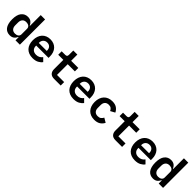

<svg xmlns="http://www.w3.org/2000/svg" viewBox="409 -2355 3982 3982"><g transform="rotate(45 2400.0 -364.0)"><path d="M403 -91H396Q375 -44 338.5 -16Q302 12 242 12Q198 12 161.5 -4.5Q125 -21 99 -54.5Q73 -88 59 -139Q45 -190 45 -258Q45 -394 99 -461Q153 -528 242 -528Q302 -528 338.5 -500Q375 -472 396 -425H403V-740H531V0H403ZM296 -90Q318 -90 337.5 -95.5Q357 -101 371.5 -111.5Q386 -122 394.5 -138.5Q403 -155 403 -177V-339Q403 -361 394.5 -377.5Q386 -394 371.5 -404.5Q357 -415 337.5 -420.5Q318 -426 296 -426Q240 -426 209.5 -392Q179 -358 179 -299V-217Q179 -158 209.5 -124Q240 -90 296 -90Z M912 12Q850 12 802 -7Q754 -26 721.5 -61Q689 -96 672 -145.5Q655 -195 655 -257Q655 -320 672.5 -370Q690 -420 722 -455Q754 -490 799.5 -509Q845 -528 902 -528Q958 -528 1003 -509.5Q1048 -491 1079.5 -457Q1111 -423 1128 -375Q1145 -327 1145 -269V-227H783V-214Q783 -158 818 -123.5Q853 -89 916 -89Q964 -89 998.5 -108.5Q1033 -128 1056 -160L1129 -87Q1101 -46 1047.5 -17Q994 12 912 12ZM903 -434Q849 -434 816 -400Q783 -366 783 -310V-303H1017V-312Q1017 -368 986.5 -401Q956 -434 903 -434Z M1535 0Q1461 0 1426 -39Q1391 -78 1391 -140V-415H1241V-516H1343Q1374 -516 1387 -528.5Q1400 -541 1400 -573V-698H1519V-516H1729V-415H1519V-101H1729V0Z M2112 12Q2050 12 2002 -7Q1954 -26 1921.5 -61Q1889 -96 1872 -145.5Q1855 -195 1855 -257Q1855 -320 1872.5 -370Q1890 -420 1922 -455Q1954 -490 1999.5 -509Q2045 -528 2102 -528Q2158 -528 2203 -509.5Q2248 -491 2279.5 -457Q2311 -423 2328 -375Q2345 -327 2345 -269V-227H1983V-214Q1983 -158 2018 -123.5Q2053 -89 2116 -89Q2164 -89 2198.5 -108.5Q2233 -128 2256 -160L2329 -87Q2301 -46 2247.5 -17Q2194 12 2112 12ZM2103 -434Q2049 -434 2016 -400Q1983 -366 1983 -310V-303H2217V-312Q2217 -368 2186.5 -401Q2156 -434 2103 -434Z M2720 12Q2661 12 2614 -7Q2567 -26 2534.5 -61Q2502 -96 2484.5 -146Q2467 -196 2467 -258Q2467 -320 2484.5 -370Q2502 -420 2534.5 -455Q2567 -490 2613.5 -509Q2660 -528 2719 -528Q2801 -528 2851 -494Q2901 -460 2927 -404L2828 -350Q2814 -383 2788.5 -403.5Q2763 -424 2719 -424Q2662 -424 2631.5 -391Q2601 -358 2601 -301V-215Q2601 -159 2631.5 -125.5Q2662 -92 2721 -92Q2767 -92 2794.5 -113Q2822 -134 2839 -169L2935 -112Q2909 -57 2856.5 -22.5Q2804 12 2720 12Z M3335 0Q3261 0 3226 -39Q3191 -78 3191 -140V-415H3041V-516H3143Q3174 -516 3187 -528.5Q3200 -541 3200 -573V-698H3319V-516H3529V-415H3319V-101H3529V0Z M3912 12Q3850 12 3802 -7Q3754 -26 3721.5 -61Q3689 -96 3672 -145.5Q3655 -195 3655 -257Q3655 -320 3672.5 -370Q3690 -420 3722 -455Q3754 -490 3799.5 -509Q3845 -528 3902 -528Q3958 -528 4003 -509.5Q4048 -491 4079.5 -457Q4111 -423 4128 -375Q4145 -327 4145 -269V-227H3783V-214Q3783 -158 3818 -123.5Q3853 -89 3916 -89Q3964 -89 3998.5 -108.5Q4033 -128 4056 -160L4129 -87Q4101 -46 4047.5 -17Q3994 12 3912 12ZM3903 -434Q3849 -434 3816 -400Q3783 -366 3783 -310V-303H4017V-312Q4017 -368 3986.5 -401Q3956 -434 3903 -434Z M4603 -91H4596Q4575 -44 4538.5 -16Q4502 12 4442 12Q4398 12 4361.5 -4.5Q4325 -21 4299 -54.5Q4273 -88 4259 -139Q4245 -190 4245 -258Q4245 -394 4299 -461Q4353 -528 4442 -528Q4502 -528 4538.5 -500Q4575 -472 4596 -425H4603V-740H4731V0H4603ZM4496 -90Q4518 -90 4537.5 -95.5Q4557 -101 4571.5 -111.5Q4586 -122 4594.5 -138.5Q4603 -155 4603 -177V-339Q4603 -361 4594.5 -377.5Q4586 -394 4571.5 -404.5Q4557 -415 4537.5 -420.5Q4518 -426 4496 -426Q4440 -426 4409.5 -392Q4379 -358 4379 -299V-217Q4379 -158 4409.5 -124Q4440 -90 4496 -90Z"/></g></svg>

Font: IBM Plex Mono SemiBold
Style: Regular
Weight: 600
Monospace: yes
Designer: Mike Abbink, Paul van der Laan, Pieter van Rosmalen
Foundry: Bold Monday
Version: Version 2.3